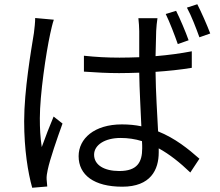

<svg xmlns="http://www.w3.org/2000/svg" viewBox="-20 -843 1040 906"><path d="M870 -653C856 -693 829 -756 811 -792L762 -777C781 -738 804 -678 819 -635ZM146 -758C146 -737 143 -711 140 -687C127 -606 94 -417 94 -271C94 -137 112 -28 132 43L203 37C202 27 201 12 200 3C199 -9 202 -28 205 -41C215 -90 250 -191 275 -260L233 -293C216 -253 193 -194 177 -149C170 -197 168 -236 168 -285C168 -396 197 -592 217 -684C221 -702 228 -734 234 -750ZM651 -143C651 -77 627 -36 543 -36C472 -36 424 -64 424 -113C424 -159 475 -192 549 -192C584 -192 618 -187 650 -177C651 -164 651 -152 651 -143ZM885 -601C833 -591 775 -583 714 -578C715 -624 716 -670 717 -697C718 -717 720 -737 723 -757H633C635 -739 637 -713 637 -696V-573C606 -572 575 -571 544 -571C486 -571 432 -574 376 -580V-505C434 -501 486 -498 542 -498C574 -498 605 -499 637 -500C638 -418 644 -323 647 -247C619 -253 588 -256 555 -256C425 -256 351 -189 351 -106C351 -17 424 38 557 38C691 38 729 -42 729 -124V-143C780 -115 829 -76 878 -29L921 -94C869 -140 806 -191 726 -223C722 -306 715 -405 714 -504C773 -508 831 -514 885 -523ZM862 -807C883 -769 905 -711 921 -667L972 -685C957 -725 930 -786 911 -823Z"/></svg>

Font: Source Han Sans KR Regular
Style: Regular
Weight: 400
Designer: Ryoko NISHIZUKA (kana & ideographs); Paul D. Hunt (Latin, Greek & Cyrillic); Wenlong ZHANG (bopomofo); Sandoll Communica
Foundry: Adobe Systems Incorporated
Version: Version 1.004;PS 1.004;hotconv 1.0.82;makeotf.lib2.5.63406